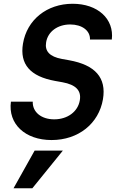

<svg xmlns="http://www.w3.org/2000/svg" viewBox="-20 -730 640 1020"><path d="M38 -190C22 -72 113 14 254 14C396 14 505 -73 527 -203C546 -317 486 -385 347 -410L308 -417C244 -429 217 -458 225 -505C234 -562 286 -600 353 -600C416 -600 460 -567 458 -520H574C587 -630 499 -710 366 -710C229 -710 123 -625 102 -498C84 -389 140 -324 273 -300L312 -293C383 -280 413 -249 404 -197C394 -137 339 -96 268 -96C199 -96 152 -135 154 -190ZM314 70H164L52 270H152Z"/></svg>

Font: CommitMono
Style: Bold Italic
Weight: 700
Monospace: yes
Designer: Eigil Nikolajsen
Foundry: Eigil Nikolajsen
Version: Version 1.143